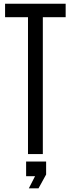

<svg xmlns="http://www.w3.org/2000/svg" viewBox="-20 -820 376 1022"><path d="M129 0V-728.5H7V-800H329.5V-728.5H208V0ZM133.5 182.5 166.5 118H119V40H225.5V109L185 182.5Z"/></svg>

Font: Big Shoulders Text Thin
Style: Regular
Weight: 400
Version: Version 2.002